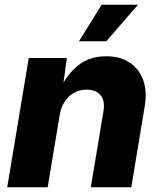

<svg xmlns="http://www.w3.org/2000/svg" viewBox="-20 -786 672 806"><path d="M230.5 -302.7 180.2 0H10.3L100.6 -542.5H260.7L241.7 -404.8L231 -410.2Q262.2 -475.6 309.6 -512.7Q356.9 -549.8 425.8 -549.8Q484.9 -549.8 524.9 -522.9Q564.9 -496.1 581.5 -448.7Q598.1 -401.4 587.4 -339.4L531.2 0H361.3L414.1 -317.4Q421.9 -363.3 401.9 -386.5Q381.8 -409.7 343.3 -409.7Q314 -409.7 290.3 -396.2Q266.6 -382.8 251.2 -358.9Q235.8 -335 230.5 -302.7ZM311.5 -612.8 406.7 -766.1H559.1L426.3 -612.8Z"/></svg>

Font: Inter 16pt ExtraBold
Style: Italic
Weight: 800
Italic angle: -9.3988°
Version: Version 4.001;git-66647c0bb